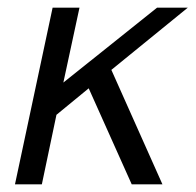

<svg xmlns="http://www.w3.org/2000/svg" viewBox="-20 -480 511 500"><path d="M270 -298 403 0H323L211 -250L127 -181L89 0H19L117 -460H187L145 -265L389 -460H469Z"/></svg>

Font: Quattrocento Sans
Style: Italic
Weight: 400
Designer: Pablo Impallari
Foundry: Pablo Impallari, Igino Marini, Brenda Gallo
Version: Version 2.000